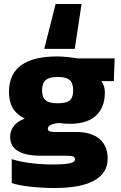

<svg xmlns="http://www.w3.org/2000/svg" viewBox="-20 -767 605 963"><path d="M259 -747H389L355 -522H202ZM39 151V31Q77 44 134 51Q191 58 242 58Q298 58 327 52.5Q356 47 356 33Q356 21 346 17.5Q336 14 308 14H183Q109 14 70 -9.5Q31 -33 31 -80Q31 -112 49.5 -135.5Q68 -159 104 -172Q63 -193 44 -225Q25 -257 25 -306Q25 -484 268 -484Q291 -484 322 -480.5Q353 -477 369 -474H555L551 -360H488Q506 -337 506 -304Q506 -229 462 -187.5Q418 -146 330 -146Q308 -146 274 -150Q220 -144 220 -122Q220 -112 228 -108.5Q236 -105 254 -105H363Q437 -105 478.5 -70.5Q520 -36 520 29Q520 100 453.5 138Q387 176 253 176Q195 176 134 169.5Q73 163 39 151ZM269 -381Q228 -381 209.5 -365.5Q191 -350 191 -314Q191 -280 208.5 -264.5Q226 -249 269 -249Q313 -249 330 -263.5Q347 -278 347 -314Q347 -350 329.5 -365.5Q312 -381 269 -381Z"/></svg>

Font: Kanit Bold
Style: Regular
Weight: 700
Designer: Katatrad Team
Foundry: CadsonDemak
Version: Version 1.000